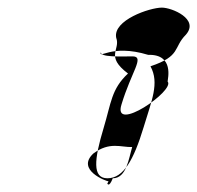

<svg xmlns="http://www.w3.org/2000/svg" viewBox="-20 -618 518 504"><path d="M245 -482C238 -460 270 -504 369 -474C438 -476 420 -410 420 -404C441 -381 274 -266 299 -344C325 -430 360 -469 329 -470C298 -470 240 -467 245 -482ZM285 -519C297 -487 255 -471 316 -425C272 -384 272 -348 252 -282C227 -199 222 -150 262 -150C304 -150 331 -198 357 -284C378 -354 399 -400 375 -444C456 -471 434 -493 468 -527C504 -568 431 -598 405 -598C373 -598 276 -565 285 -519ZM225 -215C268 -247 298 -231 327 -232C318 -202 312 -150 276 -150C266 -124 261 -136 262 -138C259 -128 264 -142 265 -142C259 -142 179 -172 225 -215Z"/></svg>

Font: Zinc
Style: Obl
Weight: 400
Version: Version 1